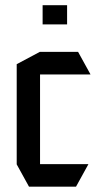

<svg xmlns="http://www.w3.org/2000/svg" viewBox="-20 -704 378 724"><path d="M89.4 0 43 -84.2V-85.2H313V-84.2L266.6 0ZM43 -85.2V-462L130 -508.3H131V-85.2ZM131 -423.1V-508.3H274.5L320.9 -424.1V-423.1ZM140.7 -611.9V-684.3H233V-611.9Z"/></svg>

Font: Foldit Thin
Style: Regular
Weight: 100
Designer: Sophia Tai
Foundry: Sophia Tai
Version: Version 1.003